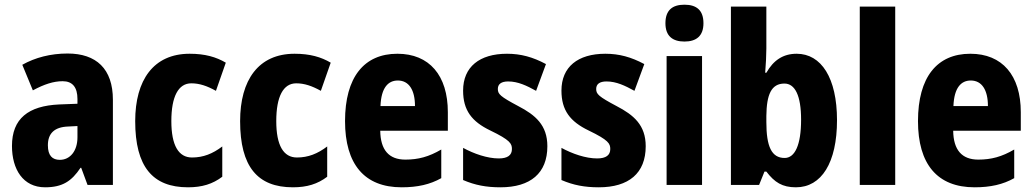

<svg xmlns="http://www.w3.org/2000/svg" viewBox="-20 -788 4402 818"><path d="M268 -560C196 -560 130 -543 75 -512L120 -403C168 -429 208 -442 247 -442C289 -442 310 -416 310 -366V-346L232 -343C101 -337 31 -283 31 -166C31 -67 78 10 172 10C246 10 285 -16 323 -73H326L353 0H461V-363C461 -495 390 -560 268 -560ZM271 -249 310 -251V-203C310 -144 278 -107 235 -107C203 -107 184 -125 184 -169C184 -218 210 -247 271 -249Z M781 10C841 10 886 -4 927 -35V-164C886 -133 846 -117 798 -117C741 -117 710 -168 710 -272C710 -377 740 -433 795 -433C830 -433 862 -422 900 -401L942 -521C901 -545 854 -559 788 -559C634 -559 556 -447 556 -272C556 -78 630 10 781 10Z M1228 10C1288 10 1333 -4 1374 -35V-164C1333 -133 1293 -117 1245 -117C1188 -117 1157 -168 1157 -272C1157 -377 1187 -433 1242 -433C1277 -433 1309 -422 1347 -401L1389 -521C1348 -545 1301 -559 1235 -559C1081 -559 1003 -447 1003 -272C1003 -78 1077 10 1228 10Z M1673 -559C1531 -559 1450 -459 1450 -272C1450 -89 1532 10 1691 10C1759 10 1812 -2 1860 -29V-151C1807 -120 1762 -108 1707 -108C1637 -108 1601 -149 1600 -231H1888V-310C1888 -467 1809 -559 1673 -559ZM1675 -445C1722 -445 1748 -405 1748 -336H1601C1604 -415 1634 -445 1675 -445Z M2312 -165C2312 -255 2261 -298 2188 -336C2111 -377 2101 -387 2101 -409C2101 -430 2116 -441 2145 -441C2187 -441 2224 -423 2264 -401L2306 -515C2250 -545 2199 -559 2140 -559C2023 -559 1953 -503 1953 -402C1953 -318 1990 -270 2069 -232C2154 -191 2161 -176 2161 -153C2161 -127 2143 -113 2105 -113C2056 -113 1999 -133 1953 -158V-21C2004 1 2052 10 2112 10C2240 10 2312 -50 2312 -165Z M2731 -165C2731 -255 2680 -298 2607 -336C2530 -377 2520 -387 2520 -409C2520 -430 2535 -441 2564 -441C2606 -441 2643 -423 2683 -401L2725 -515C2669 -545 2618 -559 2559 -559C2442 -559 2372 -503 2372 -402C2372 -318 2409 -270 2488 -232C2573 -191 2580 -176 2580 -153C2580 -127 2562 -113 2524 -113C2475 -113 2418 -133 2372 -158V-21C2423 1 2471 10 2531 10C2659 10 2731 -50 2731 -165Z M2896 -768C2844 -768 2815 -744 2815 -689C2815 -635 2845 -611 2896 -611C2947 -611 2977 -635 2977 -689C2977 -743 2949 -768 2896 -768ZM2971 -549H2820V0H2971Z M3245 -581V-760H3094V0H3214L3237 -57H3245C3280 -11 3313 10 3371 10C3480 10 3546 -95 3546 -276C3546 -456 3479 -559 3374 -559C3316 -559 3275 -531 3245 -478H3240C3243 -516 3245 -554 3245 -581ZM3322 -432C3367 -432 3393 -381 3393 -278C3393 -169 3366 -115 3323 -115C3267 -115 3245 -164 3245 -268V-294C3246 -385 3266 -432 3322 -432Z M3794 0V-760H3643V0Z M4114 -559C3972 -559 3891 -459 3891 -272C3891 -89 3973 10 4132 10C4200 10 4253 -2 4301 -29V-151C4248 -120 4203 -108 4148 -108C4078 -108 4042 -149 4041 -231H4329V-310C4329 -467 4250 -559 4114 -559ZM4116 -445C4163 -445 4189 -405 4189 -336H4042C4045 -415 4075 -445 4116 -445Z"/></svg>

Font: Noto Sans Malayalam Condensed ExtraBold
Style: Regular
Weight: 800
Width: 3
Designer: Jelle Bosma - Monotype Design Team
Foundry: Monotype Imaging Inc.
Version: Version 2.104